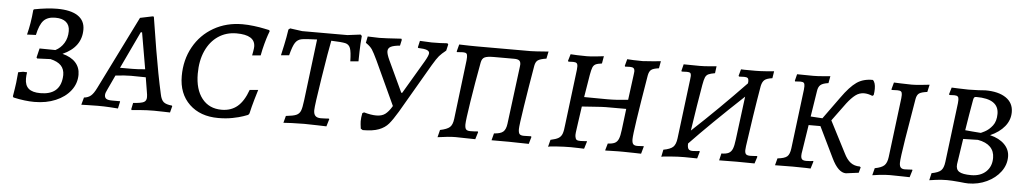

<svg xmlns="http://www.w3.org/2000/svg" viewBox="-34 -767 5549 1037"><g transform="rotate(5 2740.5 -248.0)"><path d="M50 -5 46 -11Q54 -58 57.5 -86.5Q61 -115 63 -143L90 -148L111 -147Q108 -129 108 -113Q108 -76 128.5 -58.5Q149 -41 192 -41Q296 -41 306 -134Q307 -139 307 -149Q307 -181 288.5 -200.5Q270 -220 231 -229L159 -226L155 -231L167 -281L253 -280Q282 -295 299 -323Q316 -351 316 -388Q316 -420 296 -437Q276 -454 238 -454Q196 -454 174.5 -431.5Q153 -409 141 -352L93 -350Q109 -412 115 -484L118 -489Q191 -503 243 -503Q317 -503 355.5 -477.5Q394 -452 394 -403Q394 -308 293 -263Q340 -251 364.5 -224Q389 -197 389 -158Q389 -110 359.5 -72Q330 -34 279 -12.5Q228 9 164 9Q113 9 50 -5Z M906 -36 908 -33 899 2Q889 2 863.5 1Q838 0 812 0Q774 0 737.5 3Q701 6 691 7L689 2L696 -32Q740 -35 754 -42.5Q768 -50 768 -69Q768 -82 765 -97L752 -176L672 -177Q639 -177 588 -171L552 -94Q541 -73 541 -61Q541 -47 550.5 -41Q560 -35 582 -35H625V-32L617 5Q607 4 573.5 2Q540 0 507 0Q477 0 451.5 1Q426 2 418 2L429 -38Q451 -40 466 -52.5Q481 -65 496 -96L693 -493L760 -507L767 -506Q773 -464 795.5 -329.5Q818 -195 841 -92Q847 -62 860.5 -50.5Q874 -39 906 -36ZM675 -215Q709 -215 745 -219L711 -416H704L609 -215Z M945 -200Q945 -288 984 -358Q1023 -428 1092 -467.5Q1161 -507 1248 -507Q1277 -507 1309.5 -503Q1342 -499 1365 -494Q1388 -489 1394 -488L1397 -482Q1395 -477 1389 -460Q1383 -443 1374.5 -412Q1366 -381 1360 -348L1314 -344Q1315 -349 1318 -366Q1321 -383 1321 -392Q1321 -455 1220 -455Q1164 -455 1121 -426Q1078 -397 1054 -344Q1030 -291 1030 -220Q1030 -135 1068.5 -86Q1107 -37 1175 -37Q1226 -37 1260.5 -66Q1295 -95 1317 -157L1363 -161Q1359 -149 1347 -107.5Q1335 -66 1327 -30L1321 -22Q1316 -20 1295 -12.5Q1274 -5 1238.5 2Q1203 9 1161 9Q1063 9 1004 -47.5Q945 -104 945 -200Z M1513 -362 1469 -358Q1472 -371 1481.5 -414.5Q1491 -458 1497 -500L1506 -507L1572 -498H1817L1888 -507L1895 -500Q1891 -458 1890 -416Q1889 -374 1889 -362L1845 -358Q1844 -410 1836.5 -429.5Q1829 -449 1809.5 -453.5Q1790 -458 1733 -460Q1722 -407 1698 -254.5Q1674 -102 1674 -78Q1674 -57 1683.5 -47.5Q1693 -38 1713 -38Q1731 -38 1742.5 -39Q1754 -40 1757 -40L1759 -37L1747 3Q1734 3 1698 1.5Q1662 0 1627 0Q1592 0 1559 1.5Q1526 3 1514 4L1524 -34Q1563 -38 1579.5 -45Q1596 -52 1603 -68.5Q1610 -85 1615 -127L1656 -460Q1594 -458 1572.5 -454Q1551 -450 1538.5 -431.5Q1526 -413 1513 -362Z M2364 -495 2356 -461Q2332 -442 2319.5 -427.5Q2307 -413 2285 -376L2130 -110Q2103 -65 2083.5 -42Q2064 -19 2031.5 -6.5Q1999 6 1944 6L1933 -1Q1929 -29 1929 -41Q1929 -60 1934 -85L1943 -90Q1981 -79 2010 -79Q2040 -79 2058 -92.5Q2076 -106 2093 -134L2095 -138L1985 -376Q1966 -416 1955.5 -432Q1945 -448 1923 -463L1920 -465L1927 -500L1990 -498Q2017 -498 2109 -504L2112 -498L2105 -466Q2071 -463 2055.5 -455Q2040 -447 2040 -430Q2040 -414 2055 -382L2134 -213H2139L2246 -394Q2265 -427 2265 -439Q2265 -450 2251 -455.5Q2237 -461 2204 -462L2202 -466L2210 -501L2274 -498Q2323 -498 2359 -501Z M2360 -31Q2398 -39 2412.5 -52Q2427 -65 2431 -97L2470 -418Q2471 -425 2471 -436Q2471 -450 2466 -455Q2461 -460 2447 -460L2414 -458L2413 -462L2423 -500Q2481 -498 2520 -498H2811Q2829 -498 2907 -504L2899 -465Q2866 -460 2853.5 -451.5Q2841 -443 2837 -421Q2817 -305 2800.5 -198.5Q2784 -92 2784 -73Q2784 -53 2790.5 -46Q2797 -39 2814 -39Q2843 -39 2853 -40L2855 -36L2844 2L2787 1Q2768 0 2737 0H2642L2652 -38Q2687 -40 2701.5 -52.5Q2716 -65 2720 -96L2760 -410L2761 -421Q2761 -437 2752.5 -443Q2744 -449 2726 -449H2615Q2580 -449 2565.5 -442Q2551 -435 2547 -413Q2526 -300 2510 -197Q2494 -94 2494 -73Q2494 -53 2500.5 -46Q2507 -39 2523 -39Q2546 -39 2564 -41L2566 -37L2554 2L2498 1Q2479 0 2447 0Q2411 0 2350 9Z M3400 -72Q3400 -53 3406.5 -45.5Q3413 -38 3429 -38Q3441 -38 3450.5 -39Q3460 -40 3463 -40L3464 -37L3453 2Q3443 2 3414.5 1Q3386 0 3355 0H3328Q3297 0 3284 1Q3276 1 3268.5 1.5Q3261 2 3258 1L3269 -37Q3293 -38 3306.5 -44.5Q3320 -51 3327 -67.5Q3334 -84 3338 -118L3352 -232H3240Q3225 -232 3177 -228.5Q3129 -225 3112 -224L3099 -133Q3097 -113 3095 -104Q3091 -78 3091 -68Q3091 -61 3092 -58Q3094 -46 3100 -42Q3106 -38 3120 -38Q3132 -38 3142 -39Q3152 -40 3155 -40L3156 -37L3144 2Q3137 2 3116 1Q3095 0 3072 0Q3036 0 2993 3Q2950 6 2949 9L2959 -30Q2988 -36 3002 -44.5Q3016 -53 3022 -69.5Q3028 -86 3031 -119L3068 -419Q3069 -426 3069 -437Q3069 -450 3063.5 -455Q3058 -460 3044 -460L3019 -459L3016 -463L3027 -500Q3037 -499 3063 -498Q3089 -497 3115 -497Q3137 -497 3167.5 -500.5Q3198 -504 3207 -505L3200 -465Q3176 -462 3165.5 -456.5Q3155 -451 3150 -438.5Q3145 -426 3140 -398L3120 -276L3246 -275Q3298 -275 3358 -282L3376 -419Q3378 -433 3378 -437Q3378 -450 3372 -455Q3366 -460 3352 -460L3326 -459L3324 -463L3334 -500Q3343 -499 3368 -498Q3393 -497 3418 -497Q3441 -498 3473.5 -501Q3506 -504 3516 -505L3509 -466Q3478 -462 3467 -453Q3456 -444 3452 -422Q3400 -112 3400 -72Z M4014 -88Q4012 -70 4012 -66Q4012 -50 4018.5 -44Q4025 -38 4041 -38Q4054 -38 4064 -39Q4074 -40 4078 -40L4080 -36L4068 1L3971 0L3876 1L3885 -37Q3910 -37 3924 -44Q3938 -51 3945 -68Q3952 -85 3956 -119L3986 -354Q3811 -190 3701 -75Q3700 -54 3706 -45.5Q3712 -37 3729 -37Q3742 -37 3753 -38.5Q3764 -40 3765 -40L3768 -37L3757 1L3687 0Q3654 0 3609.5 3.5Q3565 7 3563 9L3571 -30Q3609 -37 3623.5 -51Q3638 -65 3642 -98L3682 -420L3684 -440Q3684 -452 3679 -456Q3674 -460 3661 -460L3633 -459L3631 -463L3640 -499L3727 -498Q3749 -498 3779 -500.5Q3809 -503 3818 -504L3813 -466Q3789 -462 3777.5 -456.5Q3766 -451 3760.5 -438Q3755 -425 3750 -396Q3732 -293 3710 -146Q3851 -277 3995 -427Q3996 -432 3996 -439Q3996 -451 3990.5 -455.5Q3985 -460 3972 -460L3944 -459L3941 -463L3951 -499Q3951 -498 4030 -498Q4054 -498 4087 -500.5Q4120 -503 4130 -504L4124 -466Q4094 -462 4082 -452Q4070 -442 4065 -419Q4052 -344 4037.5 -249Q4023 -154 4014 -88Z M4680 -457Q4680 -440 4677 -423L4670 -418Q4646 -428 4625 -428Q4599 -428 4578 -412Q4557 -396 4533 -365L4461 -267L4549 -96Q4565 -63 4585.5 -47.5Q4606 -32 4636 -32L4641 -28L4633 2L4564 11Q4522 11 4486 -64L4405 -231H4341L4319 -89Q4316 -74 4316 -64Q4316 -49 4322.5 -43Q4329 -37 4345 -37Q4358 -37 4368.5 -38Q4379 -39 4382 -40L4384 -37L4372 2Q4370 2 4346.5 1Q4323 0 4275 0L4179 1L4189 -37Q4227 -41 4241 -53Q4255 -65 4259 -98L4299 -420Q4300 -427 4300 -438Q4300 -451 4295 -456Q4290 -461 4277 -461Q4267 -461 4259 -460Q4251 -459 4248 -459L4246 -463L4255 -499L4343 -498Q4368 -498 4399 -501Q4430 -504 4435 -504L4428 -466Q4398 -462 4385.5 -451.5Q4373 -441 4370 -418L4348 -278L4412 -274L4498 -393Q4542 -455 4578 -480Q4614 -505 4666 -504Q4680 -490 4680 -457Z M4850 -71Q4850 -53 4857 -45.5Q4864 -38 4879 -38Q4893 -38 4904 -39Q4915 -40 4919 -40L4921 -37L4909 2Q4898 2 4866.5 1Q4835 0 4803 0Q4777 0 4746.5 3.5Q4716 7 4707 9L4717 -30Q4754 -37 4768.5 -51Q4783 -65 4787 -97L4827 -419Q4828 -426 4828 -437Q4828 -450 4822.5 -455Q4817 -460 4803 -460L4771 -459L4770 -463L4780 -500Q4784 -500 4818.5 -498.5Q4853 -497 4877 -497Q4899 -497 4931 -500.5Q4963 -504 4973 -505L4964 -465Q4932 -461 4920 -452.5Q4908 -444 4904 -422Q4884 -307 4867 -200.5Q4850 -94 4850 -71Z M5016 9 5025 -30Q5062 -37 5076 -50.5Q5090 -64 5094 -97L5134 -419Q5135 -426 5135 -437Q5135 -450 5129.5 -455Q5124 -460 5111 -460L5085 -459L5082 -463L5093 -500Q5103 -500 5130.5 -498.5Q5158 -497 5184 -497Q5211 -497 5238.5 -498.5Q5266 -500 5276 -501Q5347 -501 5387.5 -473.5Q5428 -446 5428 -396Q5428 -353 5400 -318.5Q5372 -284 5322 -262Q5372 -250 5400.5 -221.5Q5429 -193 5429 -154Q5429 -110 5401.5 -73Q5374 -36 5327.5 -14Q5281 8 5227 8Q5213 8 5179 4Q5135 0 5112 0Q5086 0 5055.5 3.5Q5025 7 5016 9ZM5269 -270Q5269 -268 5292 -280Q5315 -292 5333.5 -316Q5352 -340 5352 -380Q5352 -461 5231 -461Q5222 -461 5219 -457.5Q5216 -454 5214 -444Q5199 -360 5186 -277Q5197 -276 5224 -273.5Q5251 -271 5269 -270ZM5158 -90Q5155 -62 5173.5 -50Q5192 -38 5239 -38Q5289 -38 5319 -66Q5349 -94 5349 -141Q5349 -177 5326.5 -200Q5304 -223 5259 -231L5179 -229Z"/></g></svg>

Font: Alegreya SC
Style: Italic
Weight: 400
Italic angle: -7°
Designer: Juan Pablo del Peral
Foundry: Huerta Tipografica
Version: Version 2.007; ttfautohint (v1.6)